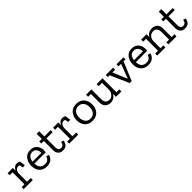

<svg xmlns="http://www.w3.org/2000/svg" viewBox="441 -2172 3766 3766"><g transform="rotate(-45 2324.0 -289.0)"><path d="M284 -453Q332 -453 360 -430L377 -318L320 -311L303 -387Q286 -393 269 -393Q230 -393 204 -360.5Q178 -328 178 -276V-57H281V0H30V-57H108V-388H28V-445H174V-365Q187 -402 216.5 -427.5Q246 -453 284 -453Z M855 -128Q846 -71 798 -30.5Q750 10 668 10Q574 10 516 -49Q458 -108 458 -216Q458 -320 513 -387Q568 -454 662 -454Q754 -454 802 -396Q850 -338 851 -259Q851 -233 845 -206H532Q538 -50 673 -50Q726 -50 756 -75Q786 -100 796 -141ZM777 -258Q782 -308 753.5 -352Q725 -396 660 -396Q598 -396 569 -355Q540 -314 533 -258Z M1256 -120Q1238 10 1115 10Q1048 10 1012.5 -28Q977 -66 977 -131V-389H905V-445H977V-588H1047V-445H1221V-389H1047V-140Q1047 -100 1064.5 -75.5Q1082 -51 1122 -51Q1148 -51 1170.5 -67Q1193 -83 1203 -137Z M1545 -453Q1593 -453 1621 -430L1638 -318L1581 -311L1564 -387Q1547 -393 1530 -393Q1491 -393 1465 -360.5Q1439 -328 1439 -276V-57H1542V0H1291V-57H1369V-388H1289V-445H1435V-365Q1448 -402 1477.5 -427.5Q1507 -453 1545 -453Z M2157 -223Q2157 -122 2097 -56Q2037 10 1934 10Q1833 10 1775.5 -54Q1718 -118 1718 -219Q1718 -316 1774 -385.5Q1830 -455 1938 -455Q2047 -455 2102 -386.5Q2157 -318 2157 -223ZM2083 -224Q2083 -300 2044.5 -347.5Q2006 -395 1936 -395Q1866 -395 1828.5 -346Q1791 -297 1791 -223Q1791 -150 1828 -100Q1865 -50 1936 -50Q2007 -50 2045 -99.5Q2083 -149 2083 -224Z M2740 0H2590V-84Q2569 -42 2528.5 -16Q2488 10 2435 10Q2370 10 2325.5 -30.5Q2281 -71 2281 -160V-388H2203V-445H2351V-180Q2351 -108 2381 -79Q2411 -50 2458 -50Q2515 -50 2551.5 -93Q2588 -136 2590 -184V-388H2497V-445H2660V-57H2740Z M3242 -388H3188L3025 0H2971L2801 -388H2749V-445H2954V-388H2877L3001 -95H3007L3118 -388H3047V-445H3242Z M3669 -128Q3660 -71 3612 -30.5Q3564 10 3482 10Q3388 10 3330 -49Q3272 -108 3272 -216Q3272 -320 3327 -387Q3382 -454 3476 -454Q3568 -454 3616 -396Q3664 -338 3665 -259Q3665 -233 3659 -206H3346Q3352 -50 3487 -50Q3540 -50 3570 -75Q3600 -100 3610 -141ZM3591 -258Q3596 -308 3567.5 -352Q3539 -396 3474 -396Q3412 -396 3383 -355Q3354 -314 3347 -258Z M4268 0H4043V-57H4120V-264Q4120 -336 4091 -365.5Q4062 -395 4017 -395Q3957 -395 3920.5 -355.5Q3884 -316 3882 -265V-57H3960V0H3734V-57H3812V-388H3732V-445H3882V-366Q3930 -454 4038 -454Q4103 -454 4147 -414Q4191 -374 4191 -285V-57H4268Z M4643 -120Q4625 10 4502 10Q4435 10 4399.5 -28Q4364 -66 4364 -131V-389H4292V-445H4364V-588H4434V-445H4608V-389H4434V-140Q4434 -100 4451.5 -75.5Q4469 -51 4509 -51Q4535 -51 4557.5 -67Q4580 -83 4590 -137Z"/></g></svg>

Font: Zilla Slab
Style: Regular
Weight: 400
Designer: Typotheque.com
Foundry: Typotheque type foundry
Version: Version 1.1; 2017; ttfautohint (v1.6)